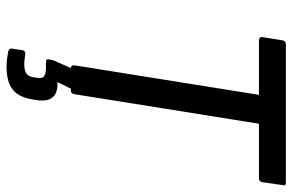

<svg xmlns="http://www.w3.org/2000/svg" viewBox="-173 -522 891 585"><g transform="rotate(90 272.5 -229.5)"><path d="M188 0Q178 0 179 -11L269 -573H102Q98 -573 95 -576Q92 -579 93 -583L103 -645Q105 -655 115 -655H537Q541 -655 543.5 -653Q546 -651 544 -645L535 -583Q533 -573 524 -573H357L267 -11Q265 0 257 0ZM183 196Q171 196 159 194.5Q147 193 137 191Q127 188 128 180L133 147Q136 138 144 139Q152 140 160.5 141Q169 142 177 142Q195 142 204 135.5Q213 129 215 116L217 104Q220 88 212.5 82Q205 76 187 76H169Q159 76 161 67Q162 61 163 56.5Q164 52 166 48L197 -21Q202 -31 209 -31H253Q264 -31 260 -20L230 41H238Q265 41 277.5 57Q290 73 285 104L282 122Q275 160 252 178Q229 196 183 196Z"/></g></svg>

Font: Sofia Sans Semi Condensed Medium
Style: Italic
Weight: 500
Italic angle: -9°
Version: Version 4.100